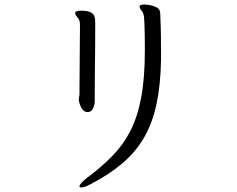

<svg xmlns="http://www.w3.org/2000/svg" viewBox="-20 -746 1040 843"><path d="M687 -482Q685 -372 667 -288.5Q649 -205 612.5 -142Q576 -79 518 -29.5Q460 20 379 62Q351 77 337 77Q329 77 329 72Q329 61 363 34Q426 -13 473.5 -61.5Q521 -110 552.5 -171.5Q584 -233 600 -318.5Q616 -404 616 -525Q616 -557 615.5 -593Q615 -629 613 -663Q612 -687 602.5 -698Q593 -709 593 -717V-719Q594 -723 600 -724.5Q606 -726 613 -726Q634 -726 655 -719Q675 -712 679.5 -703Q684 -694 684 -679V-671Q686 -632 686.5 -591Q687 -550 687 -513ZM364 -254Q352 -254 343.5 -264Q335 -274 331 -286.5Q327 -299 326 -304V-308Q326 -314 327.5 -321Q329 -328 329 -334Q329 -339 329 -361.5Q329 -384 329.5 -417.5Q330 -451 330 -487.5Q330 -524 330.5 -557Q331 -590 331 -612.5Q331 -635 331 -639Q331 -658 320.5 -669.5Q310 -681 310 -689V-691Q313 -699 335 -699Q366 -699 379 -691.5Q392 -684 395 -673Q398 -662 398 -651V-633Q398 -624 398 -590Q398 -556 397.5 -510.5Q397 -465 396.5 -420Q396 -375 396 -342Q396 -309 396 -302Q396 -286 389 -271Q382 -256 369 -254Z"/></svg>

Font: Moon Stars Kai HW
Style: Regular
Weight: 400
Designer: GuiWonder
Version: Version 1.101